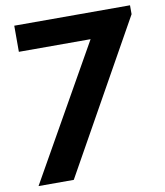

<svg xmlns="http://www.w3.org/2000/svg" viewBox="-84 -819 763 888"><g transform="rotate(-10 297.5 -375.0)"><path d="M190.5 0H25L380 -627.3H43.2V-750H586.8V-708.2Z"/></g></svg>

Font: Spartan MB
Style: Bold
Weight: 700
Designer: Matt Bailey, Mirko Velimirovic
Foundry: Matt Bailey
Version: Version 1.005